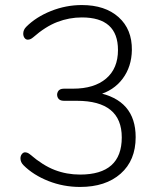

<svg xmlns="http://www.w3.org/2000/svg" viewBox="-20 -733 640 760"><path d="M297 7Q231 7 171.5 -16.5Q112 -40 73 -79Q61 -91 61 -106Q61 -116 66.5 -123Q72 -130 79 -130Q84 -130 89 -128Q94 -126 100 -121Q150 -78 197 -60Q244 -42 297 -42Q462 -42 462 -189Q462 -334 284 -334H233Q215 -334 209 -346Q203 -358 209 -370Q215 -382 233 -382H269Q353 -382 400 -422Q447 -462 447 -535Q447 -664 304 -664Q254 -664 207 -646Q160 -628 111 -585Q105 -580 100 -578Q95 -576 90 -576Q82 -576 77 -583Q72 -590 72 -600Q72 -615 84 -627Q123 -666 182 -689.5Q241 -713 304 -713Q396 -713 449.5 -665Q503 -617 502 -535Q501 -469 465.5 -421.5Q430 -374 368 -357L363 -367Q517 -338 517 -190Q517 -98 457.5 -45.5Q398 7 297 7Z"/></svg>

Font: Nunito VF Beta Light
Style: Regular
Weight: 300
Designer: Vernon Adams
Foundry: newtypography
Version: Version 3.001